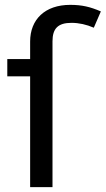

<svg xmlns="http://www.w3.org/2000/svg" viewBox="-20 -770 435 790"><path d="M269 -750C165 -750 104 -690 104 -599V-527H10V-456H104V0H196V-600C196 -652 218 -676 274 -676C305 -676 336 -669 366 -656L395 -723C351 -742 317 -750 269 -750Z"/></svg>

Font: Fira Sans
Style: Regular
Weight: 400
Designer: Carrois Corporate & Edenspiekermann AG
Foundry: Carrois Corporate GbR & Edenspiekermann AG
Version: Version 4.203